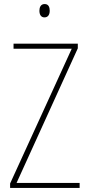

<svg xmlns="http://www.w3.org/2000/svg" viewBox="-20 -930 440 950"><path d="M201 -910C181 -910 175 -893 175 -877C175 -859 182 -844 200 -844C218 -844 226 -858 226 -877C226 -893 221 -910 201 -910ZM374 0V-25H62L365 -691V-714H47V-689H335L30 -22V0Z"/></svg>

Font: Noto Sans Thai Looped Condensed Thin
Style: Regular
Weight: 100
Width: 3
Designer: Sasikarn Vongin, Ben Mitchell
Foundry: The Fontpad Ltd
Version: Version 1.001